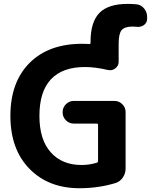

<svg xmlns="http://www.w3.org/2000/svg" viewBox="-20 -992 787 1001"><path d="M445.3 -762.7Q452.1 -761.7 452.1 -769.5V-774.4Q452.1 -877 498 -924.3Q543.9 -971.7 645.5 -971.7Q668 -971.7 690.4 -969.7Q714.8 -967.8 731 -948.2Q747.1 -928.7 747.1 -903.3V-894.5Q747.1 -874 730.5 -861.3Q715.8 -851.6 699.2 -851.6Q695.3 -851.6 691.4 -852.5Q680.7 -853.5 670.9 -853.5Q629.9 -853.5 614.3 -835Q598.6 -816.4 598.6 -764.6V-669.9Q598.6 -648.4 581.1 -635.7Q569.3 -626 554.7 -626Q548.8 -626 543 -627Q476.6 -642.6 422.9 -642.6Q305.7 -642.6 245.6 -578.6Q185.5 -514.6 185.5 -387.7Q185.5 -263.7 244.6 -197.8Q303.7 -131.8 405.3 -131.8Q446.3 -131.8 484.4 -143.6Q491.2 -145.5 491.2 -152.3V-339.8Q491.2 -347.7 484.4 -347.7H364.3Q340.8 -347.7 323.7 -364.7Q306.6 -381.8 306.6 -405.3V-408.2Q306.6 -431.6 323.7 -448.7Q340.8 -465.8 364.3 -465.8H577.1Q600.6 -465.8 617.7 -448.7Q634.8 -431.6 634.8 -408.2V-113.3Q634.8 -86.9 619.6 -65.4Q604.5 -43.9 580.1 -37.1Q492.2 -10.7 394.5 -10.7Q232.4 -10.7 133.3 -112.3Q34.2 -213.9 34.2 -387.7Q34.2 -563.5 133.8 -663.6Q233.4 -763.7 408.2 -763.7Q422.9 -763.7 445.3 -762.7Z"/></svg>

Font: Gen Jyuu Gothic Bold
Style: Bold
Weight: 700
Designer: [Source Han Sans]
Ryoko NISHIZUKA  (kana & ideographs); Paul D. Hunt (Latin, Greek & Cyrillic); Wenlong ZHANG  (bopomofo
Version: Version 1.002.20150607